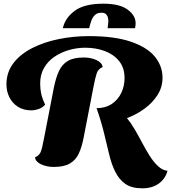

<svg xmlns="http://www.w3.org/2000/svg" viewBox="-20 -884 929 1042"><path d="M753 138Q695 138 661 114.5Q627 91 606 49Q586 10 573 -44Q560 -98 544.5 -162Q529 -226 504 -297Q552 -297 586 -319.5Q620 -342 638 -379.5Q656 -417 656 -460Q656 -516 626.5 -552.5Q597 -589 548.5 -607Q500 -625 443 -625Q398 -625 354.5 -612.5Q311 -600 275.5 -576Q240 -552 219 -515.5Q198 -479 198 -431Q198 -402 203.5 -376Q209 -350 225 -316Q210 -299 189 -292Q168 -285 152 -285Q107 -285 76.5 -305Q46 -325 30.5 -357Q15 -389 15 -426Q15 -492 53 -541.5Q91 -591 155.5 -623.5Q220 -656 299.5 -672Q379 -688 462 -688Q601 -688 689.5 -658Q778 -628 820 -577Q862 -526 862 -462Q862 -411 835 -368.5Q808 -326 764 -294Q720 -262 669 -243Q690 -218 710.5 -183Q731 -148 751 -110Q771 -72 792.5 -38Q814 -4 838 18Q862 40 889 43Q878 86 842 112Q806 138 753 138ZM272 22Q234 22 203.5 8Q173 -6 170 -30Q186 -37 194.5 -48.5Q203 -60 208 -81.5Q213 -103 220 -139L272 -407Q283 -462 300 -498.5Q317 -535 348.5 -553.5Q380 -572 435 -572Q473 -572 503.5 -558Q534 -544 537 -520Q513 -510 505 -486.5Q497 -463 487 -411L435 -143Q425 -88 408 -51.5Q391 -15 359 3.5Q327 22 272 22ZM321 -731Q333 -786 385 -825Q437 -864 541 -864Q629 -864 672.5 -832Q716 -800 716 -758Q716 -746 713 -731H564Q565 -741 566.5 -750.5Q568 -760 568 -769Q568 -777 566 -787.5Q564 -798 556 -806.5Q548 -815 531 -815Q507 -815 494 -801.5Q481 -788 474.5 -768.5Q468 -749 464 -731Z"/></svg>

Font: Sansita Swashed ExtraBold
Style: Regular
Weight: 800
Designer: Pablo Cosgaya
Foundry: Omnibus-Type
Version: Version 1.003; ttfautohint (v1.8.3)